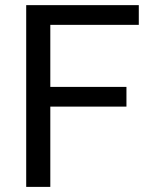

<svg xmlns="http://www.w3.org/2000/svg" viewBox="-20 -731 593 751"><path d="M82.5 0V-710.9H522.9V-633.8H176.8V-391.1H474.6V-314H176.8V0Z"/></svg>

Font: Roboto21382017
Style: Regular
Weight: 400
Designer: Christian Robertson
Foundry: Google
Version: Version 2.138; 2017